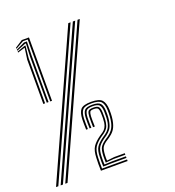

<svg xmlns="http://www.w3.org/2000/svg" viewBox="-187 -912 934 1025"><g transform="rotate(-20 280.0 -400.0)"><path d="M83.2 -440.2V-792.2H56.2L9.8 -766L9.2 -772.2L52.5 -800.2H93.2V-440.2ZM63.5 -440.2V-700.5L67 -775.5H62.2L10.5 -754.8L10 -760.8L59 -784H75.5L73.5 -705V-440.2ZM43.8 -440.2V-691.5L52.8 -756H50.5L11 -744L10.8 -750L55.5 -765.8H61L53.8 -696V-440.2ZM-18 0 342.5 -800H355.8L-5 0ZM-44.2 0 316.5 -800H329.5L-31.2 0ZM8.2 0 369 -800H381.8L21 0ZM249.8 -32Q249 -48.2 249.8 -69.8Q251.2 -103.2 259.4 -117.4Q267.5 -131.5 287.8 -146L306.8 -158.8Q323 -170 333.6 -184.5Q344.2 -199 349.5 -221.2Q353 -235.2 354.4 -254Q355.8 -272.8 355.2 -291Q354.2 -325.5 340.9 -340.5Q327.5 -355.5 287 -355.5Q247.2 -355.5 234.9 -340.6Q222.5 -325.8 221.2 -292Q220.5 -277.2 220.9 -262.9Q221.2 -248.5 221.5 -233H211.8Q211.2 -249.8 211 -264.8Q210.8 -279.8 211.2 -292.2Q212.8 -330.2 227.2 -347Q241.8 -363.8 287 -363.8Q333.2 -363.8 348.6 -346.2Q364 -328.8 365.2 -291Q366.5 -246.5 358.8 -217.8Q352.8 -193.5 341 -178.1Q329.2 -162.8 311.5 -150.8L292.5 -138.2Q274.5 -125.5 268 -113.2Q261.5 -101 259.8 -70.8Q259.2 -64.2 259.4 -54.5Q259.5 -44.8 260 -39.8L302.8 -44.5H362.5V-35.8H295.8ZM230.2 -16.8Q229.5 -31.2 229.6 -42.4Q229.8 -53.5 230.2 -70.5Q231 -108 242.5 -126Q254 -144 279 -162L297.5 -174.8Q310.5 -184 319.2 -196.4Q328 -208.8 332.2 -229Q334.5 -240.5 335.4 -258.5Q336.2 -276.5 335.5 -290.8Q334.5 -317 325 -328Q315.5 -339 287 -339Q258 -339 250 -328Q242 -317 240.8 -291.8Q240.2 -279.5 240.5 -264.1Q240.8 -248.8 241.2 -233H231.5Q231 -247.8 230.8 -263.4Q230.5 -279 231 -291.8Q232.2 -322 242.8 -334.6Q253.2 -347.2 287 -347.2Q322 -347.2 333.2 -334.1Q344.5 -321 345.5 -290.8Q347 -251 340.8 -225.8Q335.8 -203 325.9 -190Q316 -177 302 -166.8L283 -153.5Q258.2 -135.2 249.6 -118.4Q241 -101.5 240 -70Q239.5 -57.5 239.5 -46.1Q239.5 -34.8 240.2 -25L285.8 -26.8H362.5V-17.8H274.5ZM211 0Q210 -22.8 210.2 -36.8Q210.5 -50.8 211.2 -71Q212.5 -113.8 226.6 -135.1Q240.8 -156.5 270.2 -177L288.8 -189.5Q310.5 -205 315 -234.8Q316.5 -244.8 316.9 -261.2Q317.2 -277.8 316.5 -290.5Q315.8 -307.5 310.9 -315Q306 -322.5 287 -322.5Q269.5 -322.5 265.6 -315.8Q261.8 -309 260.5 -291.8Q260 -281.5 260.2 -265.2Q260.5 -249 261 -233H251Q250.8 -246 250.5 -263.8Q250.2 -281.5 250.8 -291.8Q252 -312.8 257.8 -321.8Q263.5 -330.8 287 -330.8Q311 -330.8 317.9 -321.5Q324.8 -312.2 325.8 -290.8Q326.2 -278.8 326 -261.5Q325.8 -244.2 323.5 -231.5Q320.5 -213.5 313 -202.1Q305.5 -190.8 293.5 -182.2L275 -169.5Q248.2 -150.5 235 -130.4Q221.8 -110.2 220.8 -70.5Q220.2 -51.2 220.1 -38.6Q220 -26 220.5 -9H362.5V0Z"/></g></svg>

Font: Big Shoulders Inline Display
Style: Regular
Weight: 400
Designer: Patric King
Foundry: XO Type Co
Version: Version 1.000